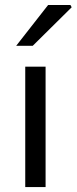

<svg xmlns="http://www.w3.org/2000/svg" viewBox="-20 -755 309 775"><path d="M81.9 0V-486H164V0ZM45.2 -570 174.1 -734.7H264.4L269.3 -725.6L112 -570Z"/></svg>

Font: Source Sans 3 VF
Style: Regular
Weight: 200
Designer: Paul D. Hunt
Foundry: Adobe
Version: Version 3.046;hotconv 1.0.118;makeotfexe 2.5.65603